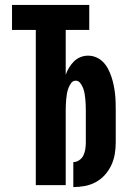

<svg xmlns="http://www.w3.org/2000/svg" viewBox="-20 -755 540 783"><path d="M279 8V-94Q292 -94 303.5 -102Q315 -110 320.5 -122Q326 -134 328 -147.5Q330 -161 330 -174V-305Q330 -316 329.5 -327.5Q329 -339 328 -350.5Q327 -362 325 -373.5Q323 -385 319 -395.5Q315 -406 307.5 -416Q300 -426 289 -426Q277 -426 270 -416Q263 -406 259 -395.5Q255 -385 253 -373.5Q251 -362 250 -350.5Q249 -339 248.5 -327.5Q248 -316 248 -305V0H126V-633H29V-735H344V-633H248V-450Q253 -465 261.5 -479Q270 -493 281.5 -504.5Q293 -516 308 -522Q323 -528 339 -528Q357 -528 373 -521Q389 -514 401 -501.5Q413 -489 421 -473.5Q429 -458 434.5 -441.5Q440 -425 443.5 -408Q447 -391 449 -374Q451 -357 451.5 -339.5Q452 -322 452 -305V-174Q452 -150 448 -126.5Q444 -103 434 -81.5Q424 -60 408 -42Q392 -24 371 -12.5Q350 -1 326 3.5Q302 8 279 8Z"/></svg>

Font: Iosevka SS04 Heavy
Style: Regular
Weight: 900
Monospace: yes
Designer: Belleve Invis
Foundry: Belleve Invis
Version: Version 19.0.0; ttfautohint (v1.8.4)